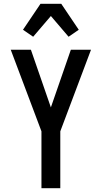

<svg xmlns="http://www.w3.org/2000/svg" viewBox="-20 -999 540 1019"><path d="M200 0V-302L37 -735H144L250 -429L356 -735H463L300 -302V0ZM156 -804 102 -841 195 -979H305L398 -841L344 -804L250 -914Z"/></svg>

Font: Iosevka Semibold
Style: Regular
Weight: 600
Monospace: yes
Designer: Belleve Invis
Foundry: Belleve Invis
Version: Version 33.2.3; ttfautohint (v1.8.4)